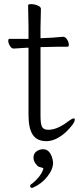

<svg xmlns="http://www.w3.org/2000/svg" viewBox="-20 -665 400 929"><path d="M176 -480Q234 -482 285 -487H286Q296 -487 304.5 -474Q313 -461 313 -448Q313 -439 307 -439H268Q259 -439 176 -437V-106Q176 -63 184 -50Q192 -37 214 -37Q258 -37 313 -80Q329 -92 337 -92Q342 -92 342 -87Q342 -68 299 -26Q250 18 204.5 18Q159 18 138.5 -13Q118 -44 118 -108V-434H108L47 -430H46Q36 -430 28 -443Q20 -456 20 -468Q20 -477 26 -477H118V-533L116 -640Q116 -645 131 -645Q146 -645 162 -638.5Q178 -632 178 -622L176 -533V-485ZM126 235Q126 230 130 227Q149 214 166.5 193Q184 172 189 153L190 149Q184 146 175 144Q166 142 163 139Q142 119 142 98.5Q142 78 156.5 67.5Q171 57 189.5 57Q208 57 220.5 73.5Q233 90 237 121Q237 154 209 189.5Q181 225 141 242Q138 244 135 244Q126 244 126 235Z"/></svg>

Font: Moon Stars Kai T Light
Style: Regular
Weight: 300
Designer: GuiWonder
Version: Version 1.101